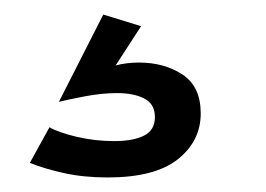

<svg xmlns="http://www.w3.org/2000/svg" viewBox="-20 -48 366 264"><path d="M48 127Q60 134 85 140Q110 146 137 146Q163 146 178 138.5Q193 131 193 113Q193 95 178.5 87.5Q164 80 141 80Q120 80 96.5 84.5Q73 89 61 92L122 -28L174 -12L139 42Q146 40 154.5 39Q163 38 171 38Q206 38 231 54.5Q256 71 256 108Q256 146 224.5 171Q193 196 128 196Q95 196 68 190Q41 184 21 176Z"/></svg>

Font: Oxford Sans
Style: Bold
Weight: 700
Designer: Matt McInerney, Pablo Impallari, Rodrigo Fuenzalida
Foundry: Matt McInerney, Pablo Impallari, Rodrigo Fuenzalida
Version: Version 3.000g; ttfautohint (v1.5) -l 8 -r 28 -G 28 -x 14 -D